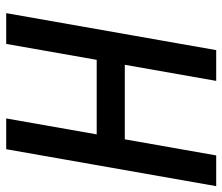

<svg xmlns="http://www.w3.org/2000/svg" viewBox="-70 -664 733 634"><g transform="rotate(90 297.0 -346.5)"><path d="M370.6 0 492.7 -693.4H594.2L472.2 0ZM22.9 0 145 -693.4H246.6L124.5 0ZM96.2 -298.8 112.3 -391.6H522.9L506.8 -298.8Z"/></g></svg>

Font: Cascadia Code PL
Style: Italic
Weight: 400
Italic angle: -10°
Monospace: yes
Designer: Aaron Bell
Foundry: Saja Typeworks
Version: Version 2404.023